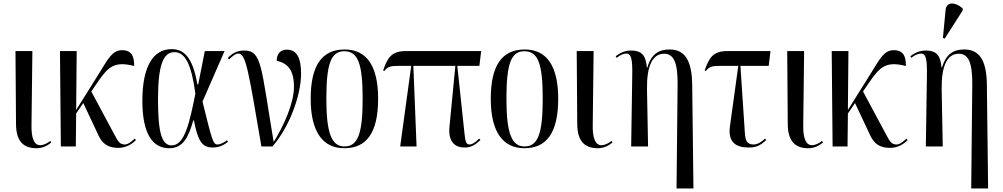

<svg xmlns="http://www.w3.org/2000/svg" viewBox="-20 -823 5635 1079"><path d="M185 10C218 10 245 -3 268 -22L263 -31C247 -19 227 -7 206 -7C169 -7 156 -53 157 -119L162 -536H67L70 -125C71 -30 111 10 185 10Z M322 0H406L408 -185L448 -244L534 -61C556 -14 589 8 645 8C694 8 728 -19 744 -36L737 -44C720 -28 700 -11 682 -11C655 -11 645 -25 626 -61L493 -309L532 -366C590 -450 626 -480 734 -452C734 -504 722 -541 666 -541C611 -541 588 -493 537 -411L408 -205L411 -536H317Z M931 10C1010 10 1040 -54 1066 -146H1070C1092 -31 1115 6 1175 6C1216 6 1242 -11 1261 -26L1256 -35C1244 -25 1219 -11 1202 -11C1177 -11 1171 -38 1118 -252L1242 -536H1131L1094 -349H1089C1062 -512 1006 -547 944 -547C842 -547 780 -451 780 -257C780 -65 841 10 931 10ZM945 -6C889 -6 868 -76 868 -266C868 -456 897 -530 960 -530C1022 -530 1056 -459 1078 -296C1045 -134 1018 -6 945 -6Z M1449 0H1511C1604 -105 1672 -285 1672 -409C1672 -496 1649 -544 1592 -544C1557 -544 1535 -521 1535 -482C1594 -467 1632 -434 1632 -335C1632 -244 1576 -118 1518 -25C1446 -453 1452 -539 1352 -539C1315 -539 1287 -526 1260 -497L1267 -489C1291 -512 1305 -522 1319 -522C1362 -522 1375 -433 1449 0Z M1915 10C2040 10 2105 -77 2105 -268C2105 -453 2040 -545 1917 -545C1788 -545 1726 -454 1726 -268C1726 -79 1796 10 1915 10ZM1916 0C1844 0 1814 -73 1814 -268C1814 -465 1840 -535 1915 -535C1992 -535 2018 -465 2018 -268C2018 -74 1992 0 1916 0Z M2229 0H2321L2303 -453H2539L2506 -112C2497 -24 2539 6 2590 6C2620 6 2644 -2 2680 -36L2673 -44C2646 -17 2629 -11 2619 -11C2600 -11 2595 -25 2590 -76L2550 -453H2674L2684 -536H2261C2180 -536 2158 -499 2133 -427L2140 -424C2160 -450 2175 -453 2230 -453H2291Z M2927 10C3052 10 3117 -77 3117 -268C3117 -453 3052 -545 2929 -545C2800 -545 2738 -454 2738 -268C2738 -79 2808 10 2927 10ZM2928 0C2856 0 2826 -73 2826 -268C2826 -465 2852 -535 2927 -535C3004 -535 3030 -465 3030 -268C3030 -74 3004 0 2928 0Z M3339 10C3372 10 3399 -3 3422 -22L3417 -31C3401 -19 3381 -7 3360 -7C3323 -7 3310 -53 3311 -119L3316 -536H3221L3224 -125C3225 -30 3265 10 3339 10Z M3782 236H3877L3870 -349C3868 -486 3827 -545 3743 -545C3685 -545 3641 -522 3618 -444H3615C3610 -502 3594 -539 3527 -539C3497 -539 3470 -530 3440 -507L3445 -498C3466 -515 3487 -522 3499 -522C3528 -522 3535 -492 3533 -393L3527 0H3622L3616 -321C3614 -451 3646 -521 3712 -521C3768 -521 3789 -468 3788 -347Z M4186 6C4226 6 4250 -2 4286 -36L4279 -44C4264 -29 4240 -11 4215 -11C4178 -11 4169 -32 4166 -76L4141 -453H4300L4310 -536H4068C3987 -536 3965 -499 3940 -427L3947 -424C3967 -450 3982 -453 4037 -453H4129L4082 -112C4070 -25 4115 6 4186 6Z M4522 10C4555 10 4582 -3 4605 -22L4600 -31C4584 -19 4564 -7 4543 -7C4506 -7 4493 -53 4494 -119L4499 -536H4404L4407 -125C4408 -30 4448 10 4522 10Z M4659 0H4743L4745 -185L4785 -244L4871 -61C4893 -14 4926 8 4982 8C5031 8 5065 -19 5081 -36L5074 -44C5057 -28 5037 -11 5019 -11C4992 -11 4982 -25 4963 -61L4830 -309L4869 -366C4927 -450 4963 -480 5071 -452C5071 -504 5059 -541 5003 -541C4948 -541 4925 -493 4874 -411L4745 -205L4748 -536H4654Z M5289 -606 5390 -764V-776C5352 -810 5299 -818 5294 -766L5279 -610ZM5438 236H5533L5526 -349C5524 -486 5483 -545 5399 -545C5341 -545 5297 -522 5274 -444H5271C5266 -502 5250 -539 5183 -539C5153 -539 5126 -530 5096 -507L5101 -498C5122 -515 5143 -522 5155 -522C5184 -522 5191 -492 5189 -393L5183 0H5278L5272 -321C5270 -451 5302 -521 5368 -521C5424 -521 5445 -468 5444 -347Z"/></svg>

Font: Noto Serif Display ExtraCondensed
Style: Regular
Weight: 400
Width: 2
Designer: Monotype Design Team
Foundry: Monotype Imaging Inc.
Version: Version 2.009